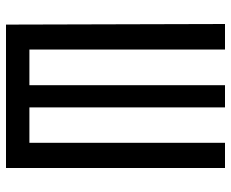

<svg xmlns="http://www.w3.org/2000/svg" viewBox="-85 -685 770 640"><g transform="rotate(90 300.0 -365.0)"><path d="M62 0 60 -730H145V-78H264V-730H338V-78H456V-730H540V0Z"/></g></svg>

Font: JetBrainsMonoNL NFM
Style: Regular
Weight: 400
Monospace: yes
Designer: Philipp Nurullin, Konstantin Bulenkov
Foundry: JetBrains
Version: Version 2.304; ttfautohint (v1.8.4.7-5d5b);Nerd Fonts 3.3.0